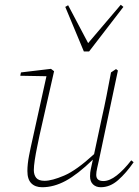

<svg xmlns="http://www.w3.org/2000/svg" viewBox="-20 -773 583 806"><path d="M157 13Q128 13 111.5 -3.5Q95 -20 95 -55Q95 -84 102 -120Q109 -156 116 -186L175 -453L65 -455L68 -469L194 -484L207 -474L146 -205Q142 -185 136 -156.5Q130 -128 126 -101.5Q122 -75 122 -59Q122 -39 132 -26.5Q142 -14 167 -14Q198 -14 249.5 -36Q301 -58 375 -126L407 -276Q418 -324 427.5 -372.5Q437 -421 446 -469L467 -483L475 -477L395 -99Q392 -85 388 -68Q384 -51 384 -39Q384 -13 414 -13Q440 -13 470 -36.5Q500 -60 531 -100L541 -92Q510 -47 476 -17Q442 13 403 13Q383 13 370.5 1Q358 -11 358 -33Q358 -49 361 -62.5Q364 -76 369 -99L370 -103Q306 -41 256 -14Q206 13 157 13ZM266 -751 350 -592 487 -753 498 -744 354 -557H332L254 -744Z"/></svg>

Font: Source Serif Pro ExtraLight
Style: Italic
Weight: 200
Italic angle: -12°
Designer: Frank Grießhammer
Foundry: Adobe Systems Incorporated
Version: Version 3.001;hotconv 1.0.111;makeotfexe 2.5.65597